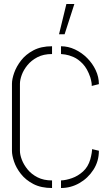

<svg xmlns="http://www.w3.org/2000/svg" viewBox="-20 -938 556 963"><path d="M276 -766 313 -918H353L304 -766ZM241 5Q186 5 147.5 -15Q109 -35 85 -65.5Q61 -96 50.5 -127.5Q40 -159 40 -181V-518Q40 -541 51 -572.5Q62 -604 85.5 -634.5Q109 -665 147.5 -685.5Q186 -706 241 -706V-667Q198 -667 167.5 -651Q137 -635 117.5 -611Q98 -587 89 -562Q80 -537 80 -518V-181Q80 -162 89.5 -137Q99 -112 118.5 -88Q138 -64 168.5 -48.5Q199 -33 241 -33ZM286 5V-33Q311 -34 341 -44.5Q371 -55 396.5 -78Q422 -101 433 -139Q435 -147 437 -155.5Q439 -164 440 -171Q441 -178 441.5 -183.5Q442 -189 442 -190L476 -182Q476 -129 448.5 -86.5Q421 -44 378 -19.5Q335 5 286 5ZM440 -507Q440 -511 440 -515.5Q440 -520 439 -524Q438 -530 436.5 -536.5Q435 -543 433 -550Q418 -594 395 -618Q372 -642 348.5 -652Q325 -662 307.5 -664.5Q290 -667 286 -667V-706Q322 -706 356 -690Q390 -674 417 -647Q444 -620 460 -586Q476 -552 476 -516Z"/></svg>

Font: Stick No Bills ExtraLight
Style: Regular
Weight: 200
Designer: Kosala Senevirathne, Siva Puranthara, Lasantha Premarathna, Tharique Azeez
Foundry: mooniak
Version: Version 2.000